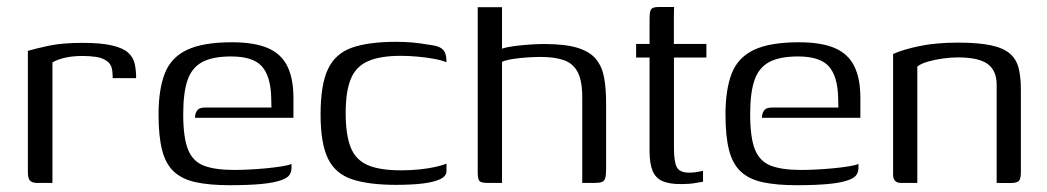

<svg xmlns="http://www.w3.org/2000/svg" viewBox="-20 -525 3004 551"><path d="M130.5 0H86.3Q73.1 0 66.5 -6.3Q60 -12.7 60 -30.7V-379Q81.6 -385.5 120.2 -393.8Q158.9 -402 216.3 -402Q270.1 -402 301.5 -394.6Q333 -387.2 347.7 -373.9Q362.4 -360.6 366.5 -342.2Q370.7 -323.8 370.7 -300.8H303.5L302.8 -314.8Q302 -338.4 288.3 -348.7Q274.5 -359.1 255.2 -361.8Q236 -364.4 217.4 -364.4Q188.3 -364.4 165.8 -359.2Q143.3 -353.9 130.5 -345.9Z M640.1 6.5Q582.1 6.5 542.6 -1.9Q503.1 -10.3 479.3 -32.2Q455.5 -54.2 445.3 -93.8Q435 -133.4 435 -196.1Q435 -268.5 452.9 -314.2Q470.7 -360 516.7 -381.9Q562.7 -403.7 645.5 -403.7Q709.7 -403.7 748.5 -387.1Q787.2 -370.5 804.6 -335Q822.1 -299.5 822.1 -244.1V-187H539.6Q539.6 -199.4 545.7 -207.9Q551.8 -216.4 567.7 -216.4H759L758.3 -245Q756.8 -306.6 731.3 -334.8Q705.9 -363 643.2 -363Q590.5 -363 560.4 -346.9Q530.4 -330.7 518.1 -294.7Q505.8 -258.7 505.8 -197.2Q505.8 -131 519.3 -96.6Q532.9 -62.1 564.7 -49.7Q596.6 -37.3 652.2 -37.3Q671.2 -37.3 695.7 -38.5Q720.3 -39.8 744.9 -42.1Q769.5 -44.5 789.2 -47.7Q808.9 -50.9 816.6 -54.6V-42.8Q816.6 -33.2 811.5 -24.2Q806.4 -15.2 789 -8.6Q766.6 -0.3 729.1 3.1Q691.7 6.5 640.1 6.5Z M1116.6 5.5Q1038.6 5.5 990.6 -10.4Q942.6 -26.2 921.3 -69.7Q900 -113.2 900 -196.6Q900 -282.2 921.3 -327Q942.6 -371.7 990.6 -388.4Q1038.6 -405 1116.6 -405Q1142.6 -405 1165.3 -402.9Q1187.9 -400.7 1216.8 -395.7Q1233.4 -393.7 1243 -388.6Q1252.7 -383.4 1257 -373.9Q1261.3 -364.4 1261.3 -346.2Q1249.5 -351.6 1226.3 -356Q1203.1 -360.4 1177.2 -362.6Q1151.3 -364.8 1130.6 -364.8Q1071 -364.8 1036.1 -349.4Q1001.2 -334 986.6 -298.2Q972 -262.5 972 -200.5Q972 -138.8 986.2 -102.5Q1000.5 -66.3 1035 -51.3Q1069.5 -36.2 1130.6 -36.2Q1158.7 -36.2 1183.9 -38.8Q1209 -41.4 1229.3 -45.9Q1249.5 -50.4 1261.3 -55.6V-33.8Q1261.3 -19.3 1242.7 -10.6Q1224.1 -2 1191.9 1.8Q1159.7 5.5 1116.6 5.5Z M1379.7 0Q1360.4 0 1355.7 -5.8Q1351 -11.6 1351 -31V-504.3H1420.7V-385.3Q1432.5 -389.5 1453.5 -392.4Q1474.5 -395.3 1498.2 -397Q1521.9 -398.7 1541.8 -398.7Q1602.5 -398.7 1638.2 -387.5Q1673.9 -376.3 1691.1 -354.5Q1708.3 -332.8 1713.8 -301.6Q1719.4 -270.5 1719.4 -229.5V-39.2Q1719.4 -22.3 1716.8 -13.8Q1714.3 -5.3 1707.1 -2.7Q1700 0 1685.5 0H1650.9V-245.9Q1650.9 -294.4 1637.2 -319.2Q1623.6 -344 1597 -352.8Q1570.4 -361.6 1531.5 -361.6Q1516.1 -361.6 1494.3 -360.3Q1472.6 -358.9 1452.5 -355.8Q1432.4 -352.7 1420.7 -347.7V0Z M1933.8 3.3Q1900.4 3.3 1881 -5.3Q1861.5 -13.8 1852.8 -34.8Q1844.1 -55.8 1844.1 -92V-359.8H1805.5V-399H1844.1V-471.4Q1844.1 -486.3 1846.4 -493.5Q1848.7 -500.7 1854.8 -502.9Q1860.9 -505 1872.1 -505H1914.6Q1914.6 -503.5 1914.2 -496.8Q1913.9 -490.2 1913.9 -477.5V-399H2007.2V-359.8H1914.1V-100.3Q1914.1 -61.1 1922.2 -45.3Q1930.4 -29.5 1958.5 -29.5Q1969.4 -29.5 1981.1 -31.5Q1992.8 -33.5 1997.5 -34.7V-3.5Q1991.8 -2.5 1974.8 0.4Q1957.9 3.3 1933.8 3.3Z M2267.1 6.5Q2209.1 6.5 2169.6 -1.9Q2130.1 -10.3 2106.3 -32.2Q2082.5 -54.2 2072.3 -93.8Q2062 -133.4 2062 -196.1Q2062 -268.5 2079.9 -314.2Q2097.7 -360 2143.7 -381.9Q2189.7 -403.7 2272.5 -403.7Q2336.7 -403.7 2375.5 -387.1Q2414.2 -370.5 2431.6 -335Q2449.1 -299.5 2449.1 -244.1V-187H2166.6Q2166.6 -199.4 2172.7 -207.9Q2178.8 -216.4 2194.7 -216.4H2386L2385.3 -245Q2383.8 -306.6 2358.3 -334.8Q2332.9 -363 2270.2 -363Q2217.5 -363 2187.4 -346.9Q2157.4 -330.7 2145.1 -294.7Q2132.8 -258.7 2132.8 -197.2Q2132.8 -131 2146.3 -96.6Q2159.9 -62.1 2191.7 -49.7Q2223.6 -37.3 2279.2 -37.3Q2298.2 -37.3 2322.7 -38.5Q2347.3 -39.8 2371.9 -42.1Q2396.5 -44.5 2416.2 -47.7Q2435.9 -50.9 2443.6 -54.6V-42.8Q2443.6 -33.2 2438.5 -24.2Q2433.4 -15.2 2416 -8.6Q2393.6 -0.3 2356.1 3.1Q2318.7 6.5 2267.1 6.5Z M2566 0Q2543 0 2543 -23.5V-370.1Q2572.5 -383.3 2619.8 -393Q2667.2 -402.7 2728.6 -402.7Q2787.5 -402.7 2823.3 -395.1Q2859.1 -387.5 2877.9 -371.4Q2896.7 -355.3 2903.2 -329.8Q2909.7 -304.2 2909.7 -268.2V-29.7Q2909.7 -19 2907.5 -12.2Q2905.4 -5.3 2898.5 -2.5Q2891.7 0.3 2878.7 0.3L2840.2 0V-281.8Q2840.2 -322.5 2814.3 -341.4Q2788.4 -360.3 2728.9 -360.3Q2710 -360.3 2687.6 -357.3Q2665.1 -354.3 2645 -348.8Q2624.9 -343.4 2612.5 -334.2V0Z"/></svg>

Font: Genos Thin
Style: Regular
Weight: 100
Designer: Robert E. Leuschke
Foundry: Robert E. Leuschke
Version: Version 1.010